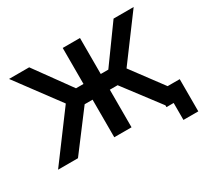

<svg xmlns="http://www.w3.org/2000/svg" viewBox="-167 -949 1406 1322"><g transform="rotate(-30 536.0 -287.5)"><path d="M960.9 -121.1H1057.1V134.8H939V0H881.8V-14.2L666 -298.8H604V0H466.8V-298.8H403.8L178.2 0H20L293.9 -368.2L40 -710H200.2L407.2 -423.8H466.8V-710H604V-423.8H664.1L871.1 -710H1030.8L776.9 -368.2Z"/></g></svg>

Font: Rawline
Style: Bold
Weight: 700
Designer: Matt McInerney, Pablo Impallari, Rodrigo Fuenzalida
Foundry: Matt McInerney, Pablo Impallari, Rodrigo Fuenzalida
Version: Version 4.020;PS 004.020;hotconv 1.0.88;makeotf.lib2.5.64775